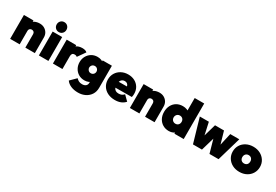

<svg xmlns="http://www.w3.org/2000/svg" viewBox="70 -1970 4924 3425"><g transform="rotate(30 2532.0 -258.0)"><path d="M360 0V-276Q360 -305 343.5 -320.5Q327 -336 302 -336Q285 -336 271.5 -329Q258 -322 250.5 -308.5Q243 -295 243 -276L167 -310Q167 -370 193.5 -413Q220 -456 266.5 -479Q313 -502 372 -502Q425 -502 466.5 -478.5Q508 -455 532 -414.5Q556 -374 556 -321V0ZM47 0V-492H243V0Z M639 0V-492H835V0ZM737 -538Q694 -538 665.5 -567.5Q637 -597 637 -640Q637 -683 665.5 -712.5Q694 -742 737 -742Q781 -742 809 -712.5Q837 -683 837 -640Q837 -597 809 -567.5Q781 -538 737 -538Z M928 0V-492H1124V0ZM1124 -266 1033 -347Q1071 -427 1121.5 -464.5Q1172 -502 1248 -502Q1282 -502 1306.5 -494Q1331 -486 1346 -471L1236 -315Q1229 -323 1215.5 -328.5Q1202 -334 1184 -334Q1154 -334 1139 -316.5Q1124 -299 1124 -266Z M1571 226Q1488 226 1424 198.5Q1360 171 1325 121L1441 6Q1464 31 1492 45.5Q1520 60 1560 60Q1608 60 1635.5 37Q1663 14 1663 -30V-160L1695 -266L1668 -371V-492H1859V-38Q1859 43 1821 102Q1783 161 1718 193.5Q1653 226 1571 226ZM1562 -20Q1493 -20 1440 -52Q1387 -84 1357 -139Q1327 -194 1327 -261Q1327 -329 1357 -383.5Q1387 -438 1440 -470Q1493 -502 1562 -502Q1605 -502 1641.5 -487.5Q1678 -473 1702.5 -447Q1727 -421 1734 -387V-135Q1727 -101 1702.5 -75Q1678 -49 1641.5 -34.5Q1605 -20 1562 -20ZM1598 -187Q1622 -187 1639 -198Q1656 -209 1665 -226Q1674 -243 1674 -262Q1674 -281 1665 -298Q1656 -315 1639.5 -326Q1623 -337 1599 -337Q1576 -337 1559 -326Q1542 -315 1533 -297.5Q1524 -280 1524 -262Q1524 -245 1533 -227.5Q1542 -210 1558.5 -198.5Q1575 -187 1598 -187Z M2208 12Q2122 12 2057 -20.5Q1992 -53 1955.5 -111.5Q1919 -170 1919 -246Q1919 -321 1954.5 -379Q1990 -437 2052 -470.5Q2114 -504 2192 -504Q2269 -504 2328 -472.5Q2387 -441 2420.5 -385Q2454 -329 2454 -257Q2454 -242 2452.5 -225.5Q2451 -209 2446 -187L2002 -184V-304L2373 -307L2282 -254Q2282 -294 2272.5 -319.5Q2263 -345 2244 -358Q2225 -371 2196 -371Q2166 -371 2144 -356Q2122 -341 2110.5 -313Q2099 -285 2099 -245Q2099 -204 2111.5 -176.5Q2124 -149 2148 -135Q2172 -121 2208 -121Q2243 -121 2269.5 -132.5Q2296 -144 2318 -169L2416 -72Q2379 -30 2327 -9Q2275 12 2208 12Z M2826 0V-276Q2826 -305 2809.5 -320.5Q2793 -336 2768 -336Q2751 -336 2737.5 -329Q2724 -322 2716.5 -308.5Q2709 -295 2709 -276L2633 -310Q2633 -370 2659.5 -413Q2686 -456 2732.5 -479Q2779 -502 2838 -502Q2891 -502 2932.5 -478.5Q2974 -455 2998 -414.5Q3022 -374 3022 -321V0ZM2513 0V-492H2709V0Z M3319 10Q3246 10 3191.5 -23Q3137 -56 3106.5 -113.5Q3076 -171 3076 -246Q3076 -321 3106.5 -379Q3137 -437 3191.5 -469.5Q3246 -502 3319 -502Q3363 -502 3402 -487.5Q3441 -473 3468.5 -447Q3496 -421 3503 -387V-115Q3496 -81 3468.5 -52.5Q3441 -24 3402 -7Q3363 10 3319 10ZM3355 -162Q3380 -162 3398 -172.5Q3416 -183 3426.5 -202Q3437 -221 3437 -246Q3437 -271 3427 -289.5Q3417 -308 3398.5 -319Q3380 -330 3356 -330Q3332 -330 3313.5 -319Q3295 -308 3284 -289Q3273 -270 3273 -246Q3273 -222 3283.5 -203Q3294 -184 3313 -173Q3332 -162 3355 -162ZM3622 0H3431V-132L3458 -252L3426 -371V-732H3622Z M3813 0 3670 -492H3856L3935 -134L3880 -133L3983 -492H4168L4272 -133L4216 -134L4297 -492H4483L4340 0H4153L4057 -340H4097L3998 0Z M4771 12Q4690 12 4626.5 -21.5Q4563 -55 4526.5 -114Q4490 -173 4490 -247Q4490 -321 4526 -379Q4562 -437 4625.5 -470.5Q4689 -504 4770 -504Q4851 -504 4914 -470.5Q4977 -437 5013.5 -379Q5050 -321 5050 -247Q5050 -173 5014 -114Q4978 -55 4915 -21.5Q4852 12 4771 12ZM4770 -160Q4795 -160 4813.5 -170.5Q4832 -181 4842 -200.5Q4852 -220 4852 -246Q4852 -272 4841.5 -291.5Q4831 -311 4813 -321.5Q4795 -332 4770 -332Q4746 -332 4727.5 -321Q4709 -310 4698.5 -290.5Q4688 -271 4688 -245Q4688 -220 4698.5 -200.5Q4709 -181 4727.5 -170.5Q4746 -160 4770 -160Z"/></g></svg>

Font: Outfit Thin Black
Style: Regular
Weight: 900
Version: Version 1.100;gftools[0.9.27]